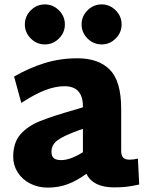

<svg xmlns="http://www.w3.org/2000/svg" viewBox="-20 -845 656 873"><path d="M40 0ZM613 -6Q581 1 556.5 4Q532 7 499 7Q403 7 373 -55Q331 -24 289 -8Q247 8 197 8Q152 8 116 -11Q80 -30 60 -62Q40 -94 40 -132Q40 -196 72.5 -233.5Q105 -271 160 -293.5Q215 -316 327 -348L357 -357V-361Q357 -453 273 -453Q232 -453 185 -435Q138 -417 77 -377L44 -497Q112 -536 182.5 -558Q253 -580 332 -580Q428 -580 479.5 -528Q531 -476 531 -350V-160Q531 -138 540 -128.5Q549 -119 569 -119Q588 -119 607 -124ZM258 -117Q300 -117 357 -153V-259L342 -254Q267 -227 240.5 -206.5Q214 -186 214 -155Q214 -135 224.5 -126Q235 -117 258 -117ZM93 -734Q93 -771 120 -798Q147 -825 184 -825Q221 -825 248 -798Q275 -771 275 -734Q275 -697 248 -670Q221 -643 184 -643Q147 -643 120 -670Q93 -697 93 -734ZM351 -734Q351 -771 378 -798Q405 -825 442 -825Q479 -825 506 -798Q533 -771 533 -734Q533 -697 506 -670Q479 -643 442 -643Q405 -643 378 -670Q351 -697 351 -734Z"/></svg>

Font: Martel Sans Black
Style: Regular
Weight: 900
Designer: Dan Reynolds and Mathieu Réguer
Foundry: Dan Reynolds and Mathieu Réguer
Version: Version 1.002; ttfautohint (v1.1) -l 5 -r 5 -G 72 -x 0 -D la